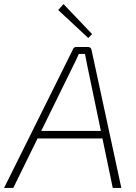

<svg xmlns="http://www.w3.org/2000/svg" viewBox="-44 -920 668 940"><path d="M387 -690Q394 -690 398.5 -686Q403 -682 404 -676L550 0H508L383 -600Q380 -615 377.5 -628.5Q375 -642 372 -656H342Q336 -642 329 -627.5Q322 -613 315 -599L21 0H-24L313 -678Q315 -685 320 -687.5Q325 -690 331 -690ZM477 -279 472 -242H122L127 -279ZM267 -900 407 -753 388 -734 241 -871Z"/></svg>

Font: Exo 2 ExtraLight
Style: Italic
Weight: 250
Italic angle: -8°
Designer: Natanael Gama
Foundry: Natanael Gama
Version: Version 2.010